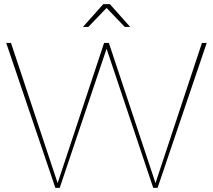

<svg xmlns="http://www.w3.org/2000/svg" viewBox="-20 -906 1027 926"><path d="M10 -699H33L261 -14H255L482 -699H505L733 -14H727L954 -699H977L740 0H719L491 -680H497L268 0H247ZM478 -886H510L608 -776H582L488 -874H500L406 -776H380Z"/></svg>

Font: Alexandria Thin
Style: Regular
Weight: 250
Designer: Mohamed Gaber
Foundry: Kief Type Foundry
Version: Version 5.100